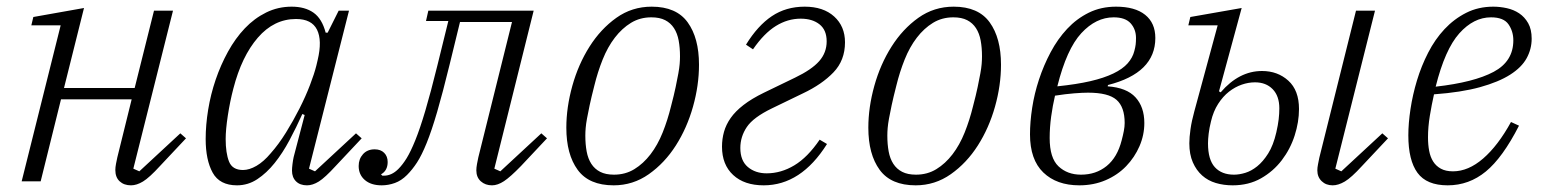

<svg xmlns="http://www.w3.org/2000/svg" viewBox="-20 -544 4637 576"><path d="M373 12Q352 12 339 0Q326 -12 326 -34Q326 -42 328 -52.5Q330 -63 332 -72L375 -246H163L102 0H45L162 -468H74L80 -493L232 -520L172 -280H384L442 -512H499L380 -38L398 -30L521 -144L538 -129L460 -46Q428 -11 409 0.5Q390 12 373 12Z M691 12Q639 12 618 -26Q597 -64 597 -127Q597 -169 604.5 -215Q612 -261 627 -305Q642 -349 664 -389Q686 -429 714.5 -459Q743 -489 778.5 -506.5Q814 -524 855 -524Q895 -524 920.5 -506Q946 -488 957 -446H963L996 -512H1027L907 -38L925 -30L1048 -144L1065 -129L987 -46Q955 -11 936.5 0.5Q918 12 901 12Q880 12 868 0Q856 -12 856 -32Q856 -40 857.5 -52Q859 -64 861 -73L894 -199L887 -202Q869 -162 848.5 -123.5Q828 -85 804 -55Q780 -25 752 -6.5Q724 12 691 12ZM709 -34Q728 -34 749.5 -46.5Q771 -59 792 -84Q816 -111 838 -146.5Q860 -182 878.5 -218.5Q897 -255 910 -289Q923 -323 929 -347L933 -364Q947 -423 931 -455Q915 -487 868 -487Q802 -487 753.5 -431Q705 -375 680 -278Q670 -240 663.5 -197.5Q657 -155 657 -127Q657 -85 667 -59.5Q677 -34 709 -34Z M1125 12Q1093 12 1074.5 -4Q1056 -20 1056 -46Q1056 -67 1069 -81.5Q1082 -96 1104 -96Q1122 -96 1132.5 -85.5Q1143 -75 1143 -58Q1143 -32 1123 -21L1127 -17H1132Q1155 -17 1175 -37Q1188 -50 1200 -69.5Q1212 -89 1226 -123.5Q1240 -158 1256 -212Q1272 -266 1292 -347L1325 -481H1258L1265 -512H1581L1463 -38L1481 -30L1604 -144L1621 -129L1543 -46Q1511 -13 1492 -0.5Q1473 12 1456 12Q1436 12 1422.5 0Q1409 -12 1409 -33Q1409 -41 1411 -52Q1413 -63 1415 -72L1516 -478H1360L1329 -351Q1308 -265 1291.5 -208.5Q1275 -152 1260 -115Q1245 -78 1231 -56.5Q1217 -35 1201 -19Q1184 -2 1164.5 5Q1145 12 1125 12Z M1822 -20Q1856 -20 1883 -36.5Q1910 -53 1931.5 -81Q1953 -109 1968 -146.5Q1983 -184 1993 -225Q2002 -259 2007 -283Q2012 -307 2015 -323.5Q2018 -340 2019 -352Q2020 -364 2020 -375Q2020 -401 2016 -422.5Q2012 -444 2002 -459.5Q1992 -475 1975.5 -483.5Q1959 -492 1934 -492Q1900 -492 1873 -475.5Q1846 -459 1824.5 -431Q1803 -403 1788 -365.5Q1773 -328 1763 -287Q1754 -252 1749 -228.5Q1744 -205 1741 -188.5Q1738 -172 1737 -160Q1736 -148 1736 -137Q1736 -111 1740 -89.5Q1744 -68 1754 -52.5Q1764 -37 1780.5 -28.5Q1797 -20 1822 -20ZM1821 12Q1747 12 1713 -34.5Q1679 -81 1679 -161Q1679 -222 1697 -286.5Q1715 -351 1748.5 -404Q1782 -457 1829 -490.5Q1876 -524 1935 -524Q2009 -524 2043 -477Q2077 -430 2077 -350Q2077 -288 2059 -224Q2041 -160 2007.5 -107.5Q1974 -55 1926.5 -21.5Q1879 12 1821 12Z M2271 12Q2213 12 2179.5 -19Q2146 -50 2146 -104Q2146 -127 2152 -148.5Q2158 -170 2172 -190Q2186 -210 2210.5 -229Q2235 -248 2272 -266L2365 -311Q2415 -335 2437.5 -360.5Q2460 -386 2460 -420Q2460 -454 2438.5 -471Q2417 -488 2382 -488Q2343 -488 2307.5 -466Q2272 -444 2239 -396L2218 -410Q2253 -467 2295.5 -495.5Q2338 -524 2394 -524Q2450 -524 2482.5 -494.5Q2515 -465 2515 -417Q2515 -363 2480.5 -327Q2446 -291 2389 -264L2296 -219Q2240 -192 2220.5 -163Q2201 -134 2201 -100Q2201 -62 2223.5 -43Q2246 -24 2280 -24Q2323 -24 2363 -48Q2403 -72 2439 -125L2461 -112Q2383 12 2271 12Z M2728 -20Q2762 -20 2789 -36.5Q2816 -53 2837.5 -81Q2859 -109 2874 -146.5Q2889 -184 2899 -225Q2908 -259 2913 -283Q2918 -307 2921 -323.5Q2924 -340 2925 -352Q2926 -364 2926 -375Q2926 -401 2922 -422.5Q2918 -444 2908 -459.5Q2898 -475 2881.5 -483.5Q2865 -492 2840 -492Q2806 -492 2779 -475.5Q2752 -459 2730.5 -431Q2709 -403 2694 -365.5Q2679 -328 2669 -287Q2660 -252 2655 -228.5Q2650 -205 2647 -188.5Q2644 -172 2643 -160Q2642 -148 2642 -137Q2642 -111 2646 -89.5Q2650 -68 2660 -52.5Q2670 -37 2686.5 -28.5Q2703 -20 2728 -20ZM2727 12Q2653 12 2619 -34.5Q2585 -81 2585 -161Q2585 -222 2603 -286.5Q2621 -351 2654.5 -404Q2688 -457 2735 -490.5Q2782 -524 2841 -524Q2915 -524 2949 -477Q2983 -430 2983 -350Q2983 -288 2965 -224Q2947 -160 2913.5 -107.5Q2880 -55 2832.5 -21.5Q2785 12 2727 12Z M3218 12Q3150 12 3110 -26.5Q3070 -65 3070 -141Q3070 -178 3076.5 -220.5Q3083 -263 3097 -305.5Q3111 -348 3132 -387.5Q3153 -427 3181.5 -457.5Q3210 -488 3246.5 -506Q3283 -524 3328 -524Q3385 -524 3415.5 -499.5Q3446 -475 3446 -430Q3446 -325 3304 -289L3303 -285Q3360 -281 3386.5 -252Q3413 -223 3413 -175Q3413 -139 3398.5 -105.5Q3384 -72 3358.5 -45.5Q3333 -19 3297 -3.5Q3261 12 3218 12ZM3223 -20Q3268 -20 3300 -46Q3332 -72 3345 -123Q3349 -138 3351.5 -151Q3354 -164 3354 -175Q3354 -223 3329.5 -244.5Q3305 -266 3244 -266Q3228 -266 3202.5 -264Q3177 -262 3145 -257Q3138 -227 3133.5 -194.5Q3129 -162 3129 -130Q3129 -70 3155.5 -45Q3182 -20 3223 -20ZM3321 -492Q3268 -492 3224 -444.5Q3180 -397 3152 -285Q3210 -291 3251 -300.5Q3292 -310 3320 -323.5Q3348 -337 3363 -354Q3378 -371 3383 -391Q3386 -402 3387 -410.5Q3388 -419 3388 -430Q3388 -456 3372 -474Q3356 -492 3321 -492Z M3678 12Q3651 12 3627.5 5Q3604 -2 3586.5 -17.5Q3569 -33 3558.5 -57Q3548 -81 3548 -114Q3548 -132 3551.5 -156.5Q3555 -181 3563 -210L3633 -468H3545L3551 -493L3705 -520L3637 -270L3642 -267Q3697 -331 3766 -331Q3813 -331 3845 -302Q3877 -273 3877 -217Q3877 -178 3864 -137.5Q3851 -97 3825.5 -63.5Q3800 -30 3763 -9Q3726 12 3678 12ZM3978 12Q3958 12 3945 -0.5Q3932 -13 3932 -33Q3932 -41 3934 -51Q3936 -61 3938 -71L4048 -512H4105L3986 -38L4004 -30L4127 -144L4144 -129L4066 -46Q4034 -11 4014.5 0.5Q3995 12 3978 12ZM3682 -20Q3698 -20 3716 -25.5Q3734 -31 3751.5 -45Q3769 -59 3784.5 -83.5Q3800 -108 3809 -147Q3814 -169 3816 -186Q3818 -203 3818 -219Q3818 -256 3798 -276.5Q3778 -297 3745 -297Q3725 -297 3705 -290Q3685 -283 3667 -269Q3649 -255 3634.5 -232.5Q3620 -210 3613 -180Q3608 -160 3606 -143Q3604 -126 3604 -114Q3604 -65 3624.5 -42.5Q3645 -20 3682 -20Z M4323 12Q4260 12 4232.5 -25.5Q4205 -63 4205 -138Q4205 -174 4211.5 -217Q4218 -260 4231 -303Q4244 -346 4264.5 -386Q4285 -426 4313.5 -456.5Q4342 -487 4378.5 -505.5Q4415 -524 4460 -524Q4480 -524 4500.5 -519.5Q4521 -515 4537.5 -504Q4554 -493 4564.5 -474.5Q4575 -456 4575 -428Q4575 -397 4560 -369.5Q4545 -342 4510.5 -320Q4476 -298 4420 -282.5Q4364 -267 4282 -261Q4275 -230 4269.5 -196.5Q4264 -163 4264 -132Q4264 -110 4267.5 -91.5Q4271 -73 4279.5 -59.5Q4288 -46 4302.5 -38Q4317 -30 4339 -30Q4385 -30 4429.5 -68.5Q4474 -107 4513 -178L4537 -167Q4488 -71 4437.5 -29.5Q4387 12 4323 12ZM4287 -284Q4402 -297 4461 -328.5Q4520 -360 4520 -423Q4520 -450 4505.5 -471Q4491 -492 4453 -492Q4401 -492 4358 -444Q4315 -396 4287 -284Z"/></svg>

Font: IBM Plex Serif Light
Style: Italic
Weight: 300
Italic angle: -14°
Designer: Mike Abbink, Paul van der Laan, Pieter van Rosmalen
Foundry: Bold Monday
Version: Version 3.001